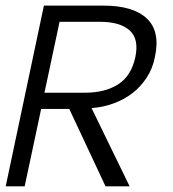

<svg xmlns="http://www.w3.org/2000/svg" viewBox="-44 -657 610 677"><path d="M413.1 0H328.1L200.2 -272.9H101.1L43 0H-23.9L110.8 -637.2H320.8Q425.8 -637.2 473.9 -591.6Q522 -545.9 502 -455.1Q494.1 -415 473.1 -383.1Q452.1 -351.1 423.1 -328.6Q394 -306.2 356.9 -292.5Q319.8 -278.8 278.8 -275.9ZM433.1 -455.1Q446.8 -520 412.8 -550Q378.9 -580.1 309.1 -580.1H166L112.8 -330.1H255.9Q326.2 -330.1 372.6 -359.6Q418.9 -389.2 433.1 -455.1Z"/></svg>

Font: Anonymous Pro
Style: Italic
Weight: 400
Italic angle: -12°
Monospace: yes
Designer: Mark Simonson
Version: Version 1.003